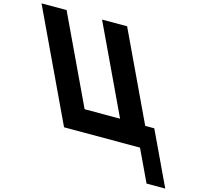

<svg xmlns="http://www.w3.org/2000/svg" viewBox="-465 -988 1496 1391"><g transform="rotate(15 283.5 -293.0)"><path d="M443.5 -165H177.5L-134.5 -825H-322.5L67.5 0H637.2L750.3 239.2H890.6L700.9 -162H632.9L319.5 -825H131.5Z"/></g></svg>

Font: Hussar
Style: BdOpOblFive
Weight: 700
Foundry: Cannot Into Space Fonts
Version: Version 2.00